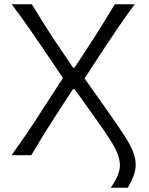

<svg xmlns="http://www.w3.org/2000/svg" viewBox="-20 -733 703 907"><path d="M503 154Q521.5 128 534 100.2Q546.5 72.5 546.5 48.5Q546.5 23 535.5 -5.8Q524.5 -34.5 498.5 -75.5Q472.5 -116.5 428 -178L332.5 -312H324.5L237.5 -177.5Q183 -94 128 0H34.5Q69.5 -48 103.2 -97.5Q137 -147 172 -202L277.5 -364.5L186.5 -499Q152 -549.5 116 -601.5Q80 -653.5 35 -713H130Q160.5 -663 190.8 -615.2Q221 -567.5 250 -524.5L325 -413.5H332.5L405.5 -525.5Q434 -569 463.5 -616.8Q493 -664.5 522.5 -713H616.5Q575.5 -657.5 540.2 -606Q505 -554.5 476.5 -511L379.5 -362.5L485.5 -212.5Q535 -142.5 564.8 -97Q594.5 -51.5 607.8 -18.5Q621 14.5 621 46.5Q621 72 609.8 100.8Q598.5 129.5 583.5 154Z"/></svg>

Font: Commissioner Flair Light
Style: Regular
Weight: 300
Designer: Kostas Bartsokas
Foundry: Kostas Bartsokas
Version: Version 1.000; ttfautohint (v1.8.3)